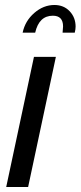

<svg xmlns="http://www.w3.org/2000/svg" viewBox="-20 -750 323 770"><path d="M198.2 -730Q235.8 -730 259.5 -704.8Q283.2 -679.7 283.2 -643.1Q283.2 -632.8 279.8 -619.1H231Q232.9 -636.7 232.9 -644Q232.9 -687 191.9 -687Q136.7 -687 121.1 -619.1H70.8Q80.6 -666 117.4 -698Q154.3 -730 198.2 -730ZM116.2 -522H204.1L92.8 0H4.9Z"/></svg>

Font: Rawline Medium
Style: Italic
Weight: 500
Italic angle: -12°
Designer: Matt McInerney, Pablo Impallari, Rodrigo Fuenzalida
Foundry: Matt McInerney, Pablo Impallari, Rodrigo Fuenzalida
Version: Version 4.020;PS 004.020;hotconv 1.0.88;makeotf.lib2.5.64775